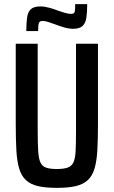

<svg xmlns="http://www.w3.org/2000/svg" viewBox="-20 -899 549 927"><path d="M255 8Q199 8 163 -0.5Q127 -9 105 -29.5Q83 -50 72.5 -85.5Q62 -121 59 -174Q56 -227 56 -302V-688H162V-264Q162 -205 164.5 -168.5Q167 -132 175.5 -114Q184 -96 203 -89.5Q222 -83 254 -83Q287 -83 306 -89.5Q325 -96 334 -114Q343 -132 345 -168.5Q347 -205 347 -264V-688H453V-302Q453 -227 450 -174Q447 -121 436.5 -85.5Q426 -50 404 -29.5Q382 -9 346 -0.5Q310 8 255 8ZM107 -749Q107 -789 111 -815.5Q115 -842 129.5 -855Q144 -868 175 -868Q195 -868 218.5 -861.5Q242 -855 262 -847Q279 -841 295 -836.5Q311 -832 323 -832Q339 -832 341 -842.5Q343 -853 343 -879H401Q401 -840 397 -813.5Q393 -787 378.5 -773.5Q364 -760 333 -760Q313 -760 290.5 -766.5Q268 -773 247 -781Q230 -787 214 -792.5Q198 -798 185 -798Q171 -798 167.5 -787Q164 -776 164 -749Z"/></svg>

Font: Saira Condensed SemiBold
Style: Regular
Weight: 600
Width: 3
Designer: Hector Gatti with collaboration of the Omnibus-Type team
Foundry: Omnibus-Type
Version: Version 1.100